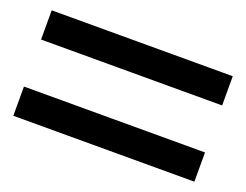

<svg xmlns="http://www.w3.org/2000/svg" viewBox="-64 -684 729 568"><g transform="rotate(20 300.0 -400.0)"><path d="M15 -474V-566H585V-474ZM15 -234V-326H585V-234Z"/></g></svg>

Font: Victor Mono Thin
Style: Bold
Weight: 700
Monospace: yes
Version: Version 1.561;gftools[0.9.30]